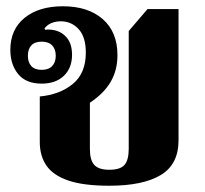

<svg xmlns="http://www.w3.org/2000/svg" viewBox="-20 -581 656 613"><path d="M329 12Q247 12 198.5 -4.5Q150 -21 128.5 -52Q107 -83 107 -128V-273Q171 -279 212.5 -313Q254 -347 254 -413Q254 -463 231 -488Q208 -513 174 -513Q162 -513 151.5 -510Q141 -507 133.5 -501.5Q126 -496 122 -490L124 -486Q132 -487 139.5 -486.5Q147 -486 156 -484Q180 -478 195 -458.5Q210 -439 210 -406Q210 -364 184 -339Q158 -314 113 -314Q63 -314 38 -344.5Q13 -375 13 -422Q13 -487 58.5 -524Q104 -561 181 -561Q261 -561 308 -520Q355 -479 355 -405Q355 -357 333.5 -320Q312 -283 267 -253V-105Q267 -70 281 -54.5Q295 -39 329 -39Q364 -39 377.5 -54.5Q391 -70 391 -106V-482L451 -552H550V-133Q550 -56 493 -22Q436 12 329 12ZM113 -358Q135 -358 146.5 -370Q158 -382 158 -403Q158 -424 146.5 -436Q135 -448 113 -448Q91 -448 80 -436Q69 -424 69 -403Q69 -382 80 -370Q91 -358 113 -358Z"/></svg>

Font: Noto Serif Thai ExtraBold
Style: Regular
Weight: 800
Version: Version 2.001